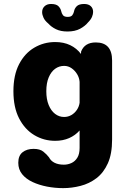

<svg xmlns="http://www.w3.org/2000/svg" viewBox="-20 -698 659 966"><path d="M297.5 248.5Q256.5 248.5 216.5 240.8Q176.5 233 143.8 217.8Q111 202.5 91.5 178.5Q72 154.5 72 121Q72 85 93.5 68Q115 51 149 51Q181 51 198.2 65Q215.5 79 226.5 93.5Q236 112 255 121.2Q274 130.5 301.5 130.5Q321.5 130.5 339.5 122.2Q357.5 114 369 95.5Q380.5 77 380.5 46.5V-41.5Q359 -17 327.8 -3.2Q296.5 10.5 257.5 10.5Q200.5 10.5 152.5 -18.2Q104.5 -47 76 -102.5Q47.5 -158 47.5 -239Q47.5 -320 76 -375Q104.5 -430 152.5 -458.2Q200.5 -486.5 257.5 -486.5Q300.5 -486.5 333.2 -470.8Q366 -455 387.5 -426.5L388 -438.5Q406 -484.5 462 -484.5Q544 -484.5 544 -393.5V4Q544 76.5 522.5 124Q501 171.5 465 198.8Q429 226 385.2 237.2Q341.5 248.5 297.5 248.5ZM302.5 -109.5Q322.5 -109.5 339.2 -119.2Q356 -129 367 -145.5Q378 -162 380.5 -181V-286Q379 -306.5 368.2 -324.5Q357.5 -342.5 340.5 -354.5Q323.5 -366.5 302.5 -366.5Q277.5 -366.5 257.2 -351.8Q237 -337 225 -308.5Q213 -280 213 -239Q213 -198.5 225 -169.5Q237 -140.5 257.2 -125Q277.5 -109.5 302.5 -109.5ZM403.5 -678Q425 -678 436.8 -667Q448.5 -656 448.5 -638Q448.5 -627 443 -613.5Q437.5 -600 424 -586.5Q408.5 -567 382.8 -553.2Q357 -539.5 319.5 -539.5Q285.5 -539.5 261.8 -551Q238 -562.5 222.5 -580Q206 -593.5 199 -608.8Q192 -624 192 -637Q192 -655 204.2 -666.5Q216.5 -678 236.5 -678Q263 -678 274 -666.8Q285 -655.5 288 -641.5Q290 -631 296.5 -622Q303 -613 320.5 -613Q338 -613 344.2 -622Q350.5 -631 352.5 -641Q355 -655.5 366.2 -666.8Q377.5 -678 403.5 -678Z"/></svg>

Font: Sono Monospace
Style: Bold
Weight: 700
Designer: Tyler Finck
Foundry: Tyler Finck
Version: Version 2.112